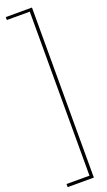

<svg xmlns="http://www.w3.org/2000/svg" viewBox="-206 -940 651 1164"><g transform="rotate(-20 119.5 -358.5)"><path d="M179 190H10V170H158V-888H10V-907H179Z"/></g></svg>

Font: TypoPRO Sinkin Sans
Style: 100 Thin
Weight: 100
Designer: Keith Bates
Foundry: K-Type
Version: Sinkin Sans (version 1.0)  by Keith Bates   •   © 2014   www